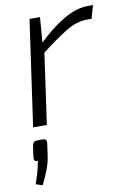

<svg xmlns="http://www.w3.org/2000/svg" viewBox="-86 -549 576 867"><g transform="rotate(-10 201.5 -116.0)"><path d="M158 -485 148 -355 152 -340 104 0H41L110 -485ZM403 -497 386 -437H365Q317 -437 266.5 -406Q216 -375 144 -319L142 -363Q207 -427 267 -462Q327 -497 380 -497ZM73 61Q84 61 88.5 66Q93 71 91 83L83 140Q79 169 66 202.5Q53 236 38 265L8 255Q17 229 23.5 206.5Q30 184 36 152Q26 154 22 148.5Q18 143 19 134L26 81Q29 70 34 65.5Q39 61 54 61Z"/></g></svg>

Font: Exo 2 Light
Style: Italic
Weight: 300
Italic angle: -8°
Designer: Natanael Gama
Foundry: Natanael Gama
Version: Version 2.010